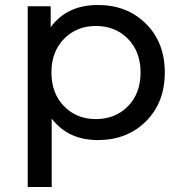

<svg xmlns="http://www.w3.org/2000/svg" viewBox="-20 -555 722 769"><path d="M372 -535Q489 -535 564.5 -460Q640 -385 640 -265Q640 -144 564.5 -69Q489 6 372 6Q253 6 187 -80V194H91V-530H183V-446Q248 -535 372 -535ZM364 -78Q442 -78 492.5 -129.5Q543 -181 543 -265Q543 -348 492.5 -399.5Q442 -451 364 -451Q287 -451 236.5 -399.5Q186 -348 186 -265Q186 -181 236.5 -129.5Q287 -78 364 -78Z"/></svg>

Font: false
Style: Regular
Weight: 500
Designer: Julieta Ulanovsky
Foundry: Julieta Ulanovsky
Version: Version 7.222;hotconv 1.0.109;makeotfexe 2.5.65596